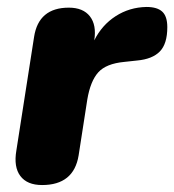

<svg xmlns="http://www.w3.org/2000/svg" viewBox="-20 -523 501 552"><path d="M101 9Q58 9 38.5 -17Q19 -43 27 -90L78 -417Q91 -501 178 -501Q219 -501 238.5 -476Q258 -451 251 -407Q273 -451 312.5 -476.5Q352 -502 401 -503Q432 -503 446.5 -489.5Q461 -476 461 -445Q461 -397 439.5 -375Q418 -353 374 -349L337 -345Q285 -340 262.5 -315Q240 -290 231 -237L206 -76Q192 9 101 9Z"/></svg>

Font: Nunito Black
Style: Italic
Weight: 900
Italic angle: -9°
Designer: Vernon Adams
Foundry: Vernon Adams
Version: Version 3.601; ttfautohint (v1.8.2.53-6de2)